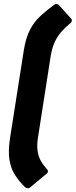

<svg xmlns="http://www.w3.org/2000/svg" viewBox="-20 -767 386 977"><path d="M108 186Q77 156 56 123Q35 90 28 45.5Q21 1 31 -64L101 -510Q111 -574 132 -614.5Q153 -655 183.5 -683.5Q214 -712 252 -740Q260 -747 267.5 -746.5Q275 -746 279 -742L343 -671Q351 -660 337 -648Q311 -627 291.5 -604.5Q272 -582 258.5 -553Q245 -524 238 -482L174 -72Q167 -31 171 -1Q175 29 187.5 51Q200 73 219 94Q230 106 218 116L133 187Q128 192 120 190.5Q112 189 108 186Z"/></svg>

Font: Sofia Sans Black
Style: Italic
Weight: 900
Italic angle: -9°
Version: Version 4.100-B